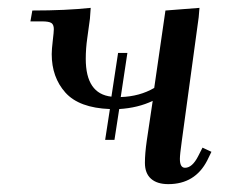

<svg xmlns="http://www.w3.org/2000/svg" viewBox="-20 -466 582 493"><path d="M58.1 -411.1 63 -439Q149.4 -439 212.9 -445.8L210.9 -418L204.1 -368.2Q200.2 -341.3 200.2 -314.9Q200.2 -225.1 266.1 -217.8L283.2 -330.1H307.1L290 -216.8Q338.4 -218.3 376 -240.2L404.8 -439L492.2 -445.8L490.2 -421.9L446.8 -104Q441.9 -68.8 441.9 -58.1Q441.9 -35.2 455.1 -35.2Q473.6 -35.2 488.8 -64.9L500 -86.9L522.9 -76.2L512.2 -54.2Q481 6.8 412.1 6.8Q383.3 6.8 367.7 -7.1Q352.1 -21 352.1 -47.9Q352.1 -71.8 356.9 -105L372.1 -207Q334.5 -189 286.1 -186L273.9 -106.9H250L262.2 -186Q183.1 -189 147.9 -228.3Q112.8 -267.6 112.8 -327.1Q112.8 -338.9 115.5 -361.6Q118.2 -384.3 118.2 -391.1Q118.2 -402.8 111.8 -407Q105.5 -411.1 87.9 -411.1Z"/></svg>

Font: Dihjauti S
Style: Bold Italic
Weight: 700
Italic angle: -9°
Designer: T. Christopher White
Version: Version 3.0.0